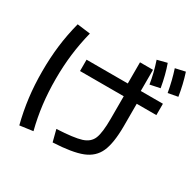

<svg xmlns="http://www.w3.org/2000/svg" viewBox="-168 -972 1200 1174"><g transform="rotate(30 432.0 -385.0)"><path d="M568.4 -302.7V-461.9H259.8V-542H550.8V-691.4H642.6V-542H798.8V-461.9H660.2V-302.7Q659.7 -183.6 632.3 -122.1Q605 -60.5 536.6 -33.4Q468.3 -6.3 333 0L311.5 -83Q431.6 -88.9 482.9 -105Q534.2 -121.1 551.3 -163.3Q568.4 -205.6 568.4 -302.7ZM60.5 -345.7Q60.5 -440.9 71 -526.9Q81.5 -612.8 104.5 -702.1L197.3 -690.4Q175.8 -605 165.5 -520.8Q155.3 -436.5 155.3 -345.7Q155.3 -253.9 165.5 -169.4Q175.8 -85 197.3 -1L104.5 11.7Q82 -76.2 71.3 -162.6Q60.5 -249 60.5 -345.7ZM630.9 -755.9 699.2 -773.4Q724.1 -705.6 739.3 -617.2L668.9 -602.5Q657.7 -675.8 630.9 -755.9ZM752.9 -766.6 822.3 -782.2Q846.7 -707.5 859.4 -626L791 -613.3Q776.4 -695.8 752.9 -766.6Z"/></g></svg>

Font: Pretendard GOV Medium
Style: Regular
Weight: 500
Designer: Base glyphs from Inter by Rasmus Andersson; Hangeul glyphs from Noto Sans CJK(Source Han Sans) by Jang Soo-young and Kan
Foundry: Kil Hyung-jin
Version: Version 1.309